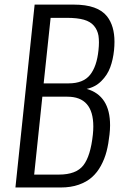

<svg xmlns="http://www.w3.org/2000/svg" viewBox="-20 -830 541 850"><path d="M48.3 0 133.3 -809.6H307.1Q413.1 -809.6 454.1 -757.3Q486.8 -715.3 486.8 -645Q486.8 -627.4 484.9 -607.9Q480.5 -565.9 468 -532Q455.6 -498 428.7 -471.2Q401.9 -444.3 363.8 -436.5Q467.3 -406.7 467.3 -275.4Q467.3 -255.9 464.8 -234.4Q460.4 -193.4 451.9 -160.2Q443.4 -127 426.8 -96.4Q410.2 -65.9 386.7 -45.2Q363.3 -24.4 328.4 -12.2Q293.5 0 249 0ZM131.3 -57.1H241.2Q316.9 -57.1 348.9 -97.9Q380.9 -138.7 391.1 -233.9Q393.1 -252.9 393.1 -270Q393.1 -401.9 278.3 -401.9H167.5ZM173.3 -460.9H283.7Q348.6 -460.9 378.7 -498.5Q408.7 -536.1 416 -607.9Q418 -626.5 418 -642.1Q418 -658.2 416 -671.9Q411.6 -697.3 396 -715.8Q380.4 -734.4 351.3 -742.7Q322.3 -751 276.4 -751H204.1Z"/></svg>

Font: Oswald
Style: Light
Weight: 300
Designer: Vernon Adams
Foundry: Vernon Adams
Version: 3.0; ttfautohint (v0.95.6-bc232) -l 8 -r 50 -G 200 -x 0 -w "